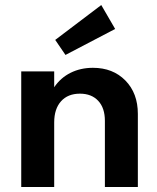

<svg xmlns="http://www.w3.org/2000/svg" viewBox="-20 -753 631 773"><path d="M65.5 -465.5H198.2V-401.8Q224.1 -440 264.3 -460Q304.5 -480 354.1 -480Q434.5 -480 484.8 -428.9Q535 -377.7 535 -294.5V0H402.3V-266.4Q402.3 -318.2 375.5 -347Q348.6 -375.9 301.8 -375.9Q253.2 -375.9 225.7 -345.2Q198.2 -314.5 198.2 -260V0H65.5ZM243.6 -531.8 202.3 -592.3 387.7 -732.7 443.6 -636.4Z"/></svg>

Font: Spartan MB
Style: Bold
Weight: 700
Designer: Matt Bailey, Mirko Velimirovic
Foundry: Matt Bailey
Version: Version 1.005